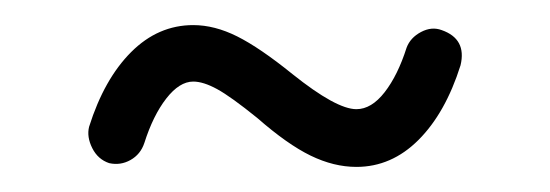

<svg xmlns="http://www.w3.org/2000/svg" viewBox="-20 -640 438 153"><path d="M264 -507Q246 -507 227.5 -516Q209 -525 185 -546Q164 -563 153 -569Q142 -575 134 -575Q123 -575 112.5 -561.5Q102 -548 95 -526Q92 -517 84 -512.5Q76 -508 67 -510Q58 -513 53.5 -522Q49 -531 51 -539Q63 -577 84.5 -598.5Q106 -620 134 -620Q151 -620 169 -611Q187 -602 213 -581Q248 -553 264 -553Q276 -553 286.5 -566.5Q297 -580 304 -602Q307 -610 315.5 -614.5Q324 -619 332 -616Q352 -609 347 -588Q335 -550 313.5 -528.5Q292 -507 264 -507Z"/></svg>

Font: Kurewa Gothic CJK TC Regular
Style: Regular
Weight: 400
Designer: Max Yao
Foundry: Max-Everyday
Version: Version 1.071; ttfautohint (v1.8.3)